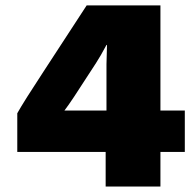

<svg xmlns="http://www.w3.org/2000/svg" viewBox="-20 -680 710 700"><path d="M365.2 0V-126H43V-267.1Q66.4 -309.1 139.2 -419.9L295.9 -660.2H564.9V-276.9H653.8V-126H564.9V0ZM214.8 -276.9H368.2V-445.8Q368.2 -464.4 370.1 -516.1H368.2Q345.7 -474.1 330.1 -450.2L250 -327.1Q229 -295.4 214.8 -276.9Z"/></svg>

Font: Work Sans Black
Style: Regular
Weight: 900
Designer: Wei Huang
Foundry: Wei Huang
Version: Version 2.012